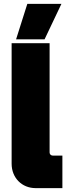

<svg xmlns="http://www.w3.org/2000/svg" viewBox="-20 -973 371 991"><path d="M164 -2H302V-170H252C243 -170 236 -177 236 -186V-750H40V-128C40 -55 93 -2 164 -2ZM63 -770H210L297 -953H121Z"/></svg>

Font: Finlandica Black
Style: Regular
Weight: 900
Designer: Niklas Ekholm, Juho Hiilivirta, Jaakko Suomalainen
Foundry: Helsinki Type Studio
Version: Version 2.000;Glyphs 3.2 (3202)